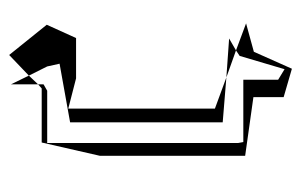

<svg xmlns="http://www.w3.org/2000/svg" viewBox="-139 -419 657 419"><g transform="rotate(-90 189.5 -209.5)"><path d="M254 -435 260 -408 132 -385V-52L230 -44L162 -69V-389L228 -372H316L345 -436L279 -518L234 -475ZM215 -443V-455L206 -447H88L59 -320V-3L187 15V81L249 99L286 16L348 -1L289 -23L277 -15L248 83L225 69V-7H89L87 -18V-435H201ZM315 -38 289 -23 230 -44ZM215 -514 234 -475 215 -455Z"/></g></svg>

Font: Quebrada
Style: Regular
Weight: 400
Designer: deFharo
Foundry: deFharo
Version: Version 1.034 2012